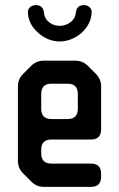

<svg xmlns="http://www.w3.org/2000/svg" viewBox="-20 -722 465 750"><path d="M102 -13Q123 8 151 8H335Q375 8 375 -32V-43Q375 -83 335 -83H181Q141 -83 141 -123V-137Q141 -177 181 -177H335Q375 -177 375 -217V-384Q375 -413 355 -433L323 -465Q303 -485 274 -485H151Q122 -485 102 -465L70 -433Q50 -413 50 -384V-94Q50 -65 70 -45ZM141 -297V-355Q141 -395 181 -395H244Q284 -395 284 -355V-297Q284 -257 244 -257H181Q141 -257 141 -297ZM89 -676Q89 -652 100 -630.5Q111 -609 129 -594Q146 -578 168 -569Q190 -560 213 -560Q236 -560 258.5 -569Q281 -578 299 -594Q316 -609 327 -630.5Q338 -652 338 -676Q338 -686 330 -694Q322 -702 307 -702Q279 -702 276 -671Q274 -649 255 -635Q236 -621 213 -621Q190 -621 172 -635Q154 -649 152 -671Q149 -702 121 -702Q106 -702 97.5 -694Q89 -686 89 -676Z"/></svg>

Font: WD-XL Lubrifont TC
Style: Regular
Weight: 400
Designer: [WD-XL Lubrifont] Copyright 2020-2022 (c) NightFurySL2001, Skr-ZERO; [ZCOOL QingKe HuangYou] Copyright 2018-2022 (c) The
Version: Version 2.001;hotconv 1.1.1;makeotfexe 2.6.0